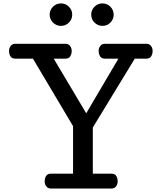

<svg xmlns="http://www.w3.org/2000/svg" viewBox="-20 -1090 935 1110"><path d="M274.4 0Q257.3 0 247.8 -12.5Q238.3 -24.9 238.3 -41Q238.3 -59.6 246.6 -72.8Q254.9 -85.9 273.4 -85.9H402.3V-360.8L170.4 -751H67.4Q48.8 -751 40.5 -764.4Q32.2 -777.8 32.2 -795.9Q32.2 -812 41.7 -824.5Q51.3 -836.9 68.4 -836.9H358.4Q375.5 -836.9 385 -824.5Q394.5 -812 394.5 -795.9Q394.5 -777.8 386.2 -764.4Q377.9 -751 359.4 -751H290.5L478.5 -435.1L664.6 -751H585.4Q566.9 -751 558.6 -764.4Q550.3 -777.8 550.3 -795.9Q550.3 -812 559.8 -824.5Q569.3 -836.9 586.4 -836.9H826.2Q843.3 -836.9 852.8 -824.5Q862.3 -812 862.3 -795.9Q862.3 -777.8 854 -764.4Q845.7 -751 827.1 -751H759.3L516.6 -353V-85.9H625.5Q644 -85.9 652.1 -72.8Q660.2 -59.6 660.2 -41Q660.2 -24.9 650.9 -12.5Q641.6 0 624.5 0ZM332.5 -940.4Q305.7 -940.4 286.4 -959.5Q267.1 -978.5 267.1 -1005.4Q267.1 -1032.2 286.4 -1051.3Q305.7 -1070.3 332.5 -1070.3Q359.4 -1070.3 378.4 -1051.3Q397.5 -1032.2 397.5 -1005.4Q397.5 -978.5 378.4 -959.5Q359.4 -940.4 332.5 -940.4ZM572.3 -940.4Q545.4 -940.4 526.4 -959.5Q507.3 -978.5 507.3 -1005.4Q507.3 -1032.2 526.4 -1051.3Q545.4 -1070.3 572.3 -1070.3Q599.1 -1070.3 618.2 -1051.3Q637.2 -1032.2 637.2 -1005.4Q637.2 -978.5 618.2 -959.5Q599.1 -940.4 572.3 -940.4Z"/></svg>

Font: Cutive
Style: Regular
Weight: 400
Version: Version 1.100; ttfautohint (v1.8.4.7-5d5b)